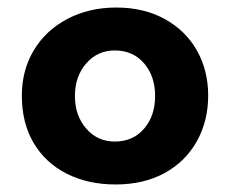

<svg xmlns="http://www.w3.org/2000/svg" viewBox="-20 -478 611 510"><path d="M289 -458Q362 -458 417.5 -427.5Q473 -397 503 -344Q533 -291 533 -224Q533 -157 503 -103Q473 -49 417.5 -18.5Q362 12 287 12Q214 12 157.5 -16.5Q101 -45 69.5 -98Q38 -151 38 -224Q38 -291 69.5 -344Q101 -397 158.5 -427.5Q216 -458 289 -458ZM285 -102Q333 -102 362.5 -136Q392 -170 392 -223Q392 -276 362.5 -310Q333 -344 285 -344Q239 -344 209 -309.5Q179 -275 179 -223Q179 -171 209 -136.5Q239 -102 285 -102Z"/></svg>

Font: Josefin Sans
Style: Bold
Weight: 700
Designer: Santiago Orozco
Foundry: Typemade
Version: Version 2.000